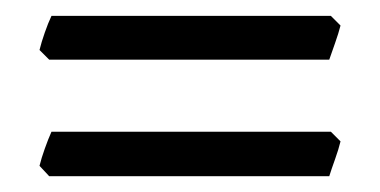

<svg xmlns="http://www.w3.org/2000/svg" viewBox="-20 -395 479 242"><path d="M409.2 -362.8Q406.7 -353 402.3 -340.6Q397.9 -328.1 395 -319.8H42L29.8 -332Q32.2 -341.8 36.4 -353.8Q40.5 -365.7 44.9 -375H397L409.2 -362.8ZM409.2 -216.8Q406.7 -206.5 402.3 -194.3Q397.9 -182.1 395 -172.9H42L29.8 -186Q32.2 -195.8 36.4 -207.5Q40.5 -219.2 44.9 -229H397L409.2 -216.8Z"/></svg>

Font: Gentium
Style: Regular
Weight: 400
Designer: J. Victor Gaultney
Version: Version 1.03; 2011; OFL 1.1 release